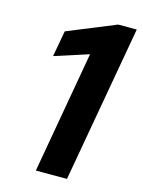

<svg xmlns="http://www.w3.org/2000/svg" viewBox="-108 -764 615 828"><g transform="rotate(15 199.0 -350.0)"><path d="M135 0 231 -545 79 -496 100 -612 315 -700H398L274 0Z"/></g></svg>

Font: DM Sans 10pt
Style: Bold Italic
Weight: 700
Italic angle: -10°
Version: Version 4.004;gftools[0.9.30]